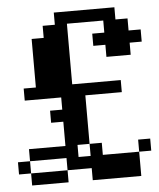

<svg xmlns="http://www.w3.org/2000/svg" viewBox="-51 -744 652 789"><g transform="rotate(-5 275.0 -350.0)"><path d="M49.8 -100.1V-149.9H200.2V-250H149.9V-299.8H200.2V-350.1H49.8V-399.9H100.1V-600.1H149.9V-649.9H200.2V-700.2H450.2V-649.9H500V-600.1H549.8V-549.8H500V-500H399.9V-549.8H350.1V-600.1H399.9V-649.9H250V-399.9H450.2V-350.1H299.8V-149.9H250V-100.1H299.8V-149.9H350.1V-100.1H500V0H299.8V-49.8H200.2V0H49.8V-49.8H0V-100.1ZM549.8 -100.1H500V-149.9H549.8ZM49.8 -100.1V-49.8H200.2V-100.1Z"/></g></svg>

Font: Redaction 50
Style: Bold
Weight: 700
Designer: Jeremy Mickel / Forest Young
Foundry: MCKL
Version: Version 2.001;hotconv 1.0.113;makeotfexe 2.5.65598 DEVELOPME